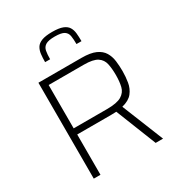

<svg xmlns="http://www.w3.org/2000/svg" viewBox="-211 -1056 1107 1193"><g transform="rotate(-30 342.0 -459.5)"><path d="M111 0V-688H420Q484 -688 520.5 -671.5Q557 -655 574 -626.5Q591 -598 595.5 -562.5Q600 -527 600 -489Q600 -449 593.5 -410Q587 -371 563.5 -341Q540 -311 488 -298L608 0H555L440 -290Q429 -289 402 -289H159V0ZM159 -333H398Q470 -333 502.5 -352.5Q535 -372 543.5 -407Q552 -442 552 -489Q552 -535 544.5 -570Q537 -605 507.5 -624.5Q478 -644 411 -644H159ZM342 -919Q391 -919 417.5 -908.5Q444 -898 455.5 -879Q467 -860 469.5 -834.5Q472 -809 472 -778H436Q436 -813 432 -837Q428 -861 408.5 -873.5Q389 -886 342 -886Q296 -886 276 -873.5Q256 -861 251.5 -837Q247 -813 247 -778H211Q211 -809 214 -834.5Q217 -860 228.5 -879Q240 -898 267 -908.5Q294 -919 342 -919Z"/></g></svg>

Font: Saira ExtraLight
Style: Regular
Weight: 200
Designer: Hector Gatti with collaboration of the Omnibus-Type team
Foundry: Omnibus-Type
Version: Version 1.100; ttfautohint (v1.8.3)